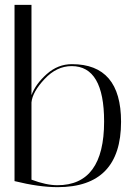

<svg xmlns="http://www.w3.org/2000/svg" viewBox="-20 -769 560 793"><path d="M40 -749H110V-376Q127 -422 173 -463Q219 -504 277 -504Q480 -504 480 -266Q480 4 218 4Q141 4 40 -21ZM276 -496Q214 -496 164 -442.5Q114 -389 110 -346V-27Q171 -4 217 -4Q410 -4 410 -267Q410 -496 276 -496Z"/></svg>

Font: Italiana
Style: Regular
Weight: 400
Designer: Santiago Orozco
Foundry: Santiago Orozco
Version: Version 001.001